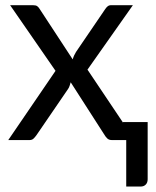

<svg xmlns="http://www.w3.org/2000/svg" viewBox="-20 -526 586 721"><path d="M534.5 -67.5V147Q534.5 160 527.2 167.2Q520 174.5 508.5 174.5H454V0H400.5Q389.5 0 383.2 -5.8Q377 -11.5 373 -18.5L245.5 -217Q243.5 -210 241.2 -203.2Q239 -196.5 235 -191L117 -18.5Q112 -11.5 106.2 -5.8Q100.5 0 90.5 0H11L188.5 -260L18 -506.5H103.5Q114.5 -506.5 119.5 -503Q124.5 -499.5 128.5 -493L253 -303Q257 -317.5 265.5 -331L374.5 -491Q379 -498 384.2 -502.2Q389.5 -506.5 397 -506.5H479L308.5 -264.5L442 -65.5V-67.5Z"/></svg>

Font: Lato 2
Style: Regular
Weight: 400
Designer: Lukasz Dziedzic with Adam Twardoch and Botio Nikoltchev
Foundry: tyPoland Lukasz Dziedzic
Version: Version 2.015; 2015-08-06; http://www.latofonts.com/